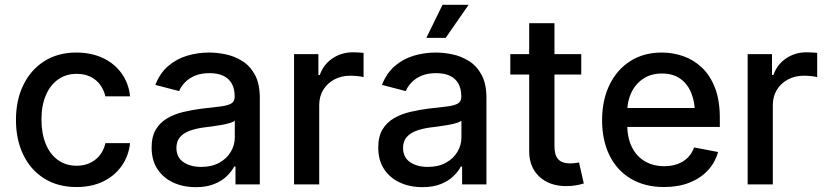

<svg xmlns="http://www.w3.org/2000/svg" viewBox="-20 -773 3467 805"><path d="M300.8 11.2Q222.2 11.2 165 -24.9Q107.9 -61 77.4 -124.5Q46.9 -188 46.9 -270Q46.9 -353.5 78.1 -417.2Q109.4 -481 166.3 -516.8Q223.1 -552.7 299.8 -552.7Q362.3 -552.7 410.9 -530Q459.5 -507.3 489.5 -465.8Q519.5 -424.3 525.4 -369.1H421.9Q416 -395 400.6 -416.5Q385.3 -438 360.4 -450.7Q335.4 -463.4 301.3 -463.4Q257.3 -463.4 224.1 -440.2Q190.9 -417 172.4 -374Q153.8 -331.1 153.8 -272.5Q153.8 -213.4 171.9 -169.4Q189.9 -125.5 223.4 -101.8Q256.8 -78.1 301.3 -78.1Q347.2 -78.1 379.6 -103.5Q412.1 -128.9 421.9 -172.9H525.4Q519.5 -119.6 490.7 -78.1Q461.9 -36.6 413.6 -12.7Q365.2 11.2 300.8 11.2Z M800.8 11.7Q748.5 11.7 706.5 -7.6Q664.6 -26.9 640.1 -64Q615.7 -101.1 615.7 -154.3Q615.7 -200.7 633.5 -230.2Q651.4 -259.8 681.6 -277.3Q711.9 -294.9 749.3 -303.7Q786.6 -312.5 825.2 -317.4Q874.5 -322.8 905 -326.7Q935.5 -330.6 949.7 -339.1Q963.9 -347.7 963.9 -366.7V-369.1Q963.9 -400.4 951.9 -422.1Q939.9 -443.8 916.5 -455.1Q893.1 -466.3 858.4 -466.3Q822.8 -466.3 797.4 -455.6Q772 -444.8 755.4 -427.5Q738.8 -410.2 731 -391.1L631.3 -417Q650.4 -466.3 685.1 -496.1Q719.7 -525.9 764.2 -539.3Q808.6 -552.7 856.9 -552.7Q889.6 -552.7 926.3 -545.2Q962.9 -537.6 995.6 -517.3Q1028.3 -497.1 1048.8 -459.5Q1069.3 -421.9 1069.3 -362.3V0H967.3V-74.7H961.9Q951.7 -54.7 931.2 -34.7Q910.6 -14.6 878.4 -1.5Q846.2 11.7 800.8 11.7ZM823.2 -73.2Q867.7 -73.2 899.2 -90.6Q930.7 -107.9 947.5 -136.2Q964.4 -164.6 964.4 -196.3V-267.1Q958.5 -261.7 942.1 -256.8Q925.8 -252 905 -248.5Q884.3 -245.1 864.7 -242.4Q845.2 -239.7 832 -238.3Q801.3 -233.9 775.9 -224.9Q750.5 -215.8 735.1 -198.5Q719.7 -181.2 719.7 -152.8Q719.7 -113.3 749 -93.3Q778.3 -73.2 823.2 -73.2Z M1212.9 0V-545.9H1314.9V-458.5H1320.8Q1335.9 -502.4 1373.8 -528.1Q1411.6 -553.7 1459.5 -553.7Q1469.2 -553.7 1482.9 -553Q1496.6 -552.2 1504.4 -551.3V-449.7Q1498 -451.7 1481.7 -453.6Q1465.3 -455.6 1448.7 -455.6Q1411.1 -455.6 1381.6 -439.7Q1352.1 -423.8 1335.2 -396.2Q1318.4 -368.7 1318.4 -332.5V0Z M1751 11.7Q1698.7 11.7 1656.7 -7.6Q1614.7 -26.9 1590.3 -64Q1565.9 -101.1 1565.9 -154.3Q1565.9 -200.7 1583.7 -230.2Q1601.6 -259.8 1631.8 -277.3Q1662.1 -294.9 1699.5 -303.7Q1736.8 -312.5 1775.4 -317.4Q1824.7 -322.8 1855.2 -326.7Q1885.7 -330.6 1899.9 -339.1Q1914.1 -347.7 1914.1 -366.7V-369.1Q1914.1 -400.4 1902.1 -422.1Q1890.1 -443.8 1866.7 -455.1Q1843.3 -466.3 1808.6 -466.3Q1772.9 -466.3 1747.6 -455.6Q1722.2 -444.8 1705.6 -427.5Q1689 -410.2 1681.2 -391.1L1581.5 -417Q1600.6 -466.3 1635.3 -496.1Q1669.9 -525.9 1714.4 -539.3Q1758.8 -552.7 1807.1 -552.7Q1839.8 -552.7 1876.5 -545.2Q1913.1 -537.6 1945.8 -517.3Q1978.5 -497.1 1999 -459.5Q2019.5 -421.9 2019.5 -362.3V0H1917.5V-74.7H1912.1Q1901.9 -54.7 1881.3 -34.7Q1860.8 -14.6 1828.6 -1.5Q1796.4 11.7 1751 11.7ZM1773.4 -73.2Q1817.9 -73.2 1849.4 -90.6Q1880.9 -107.9 1897.7 -136.2Q1914.6 -164.6 1914.6 -196.3V-267.1Q1908.7 -261.7 1892.3 -256.8Q1876 -252 1855.2 -248.5Q1834.5 -245.1 1814.9 -242.4Q1795.4 -239.7 1782.2 -238.3Q1751.5 -233.9 1726.1 -224.9Q1700.7 -215.8 1685.3 -198.5Q1669.9 -181.2 1669.9 -152.8Q1669.9 -113.3 1699.2 -93.3Q1728.5 -73.2 1773.4 -73.2ZM1767.6 -614.3 1835.4 -752.9H1944.8L1848.6 -614.3Z M2417 -545.9V-460.4H2119.6V-545.9ZM2198.7 -675.8H2304.7V-160.2Q2304.7 -122.6 2320.6 -105.2Q2336.4 -87.9 2370.6 -87.9Q2378.9 -87.9 2388.7 -88.9Q2398.4 -89.8 2407.7 -91.8L2427.7 -3.9Q2411.6 1.5 2392.6 4.4Q2373.5 7.3 2354.5 7.3Q2283.7 7.3 2241.2 -32.5Q2198.7 -72.3 2198.7 -138.7Z M2764.2 11.2Q2684.1 11.2 2625.5 -23.4Q2566.9 -58.1 2535.6 -121.3Q2504.4 -184.6 2504.4 -269Q2504.4 -353 2535.4 -417Q2566.4 -481 2622.6 -516.8Q2678.7 -552.7 2754.9 -552.7Q2801.3 -552.7 2844.7 -537.6Q2888.2 -522.5 2922.9 -489.7Q2957.5 -457 2977.8 -404.8Q2998 -352.5 2998 -278.8V-240.7H2564V-320.3H2943.4L2894 -293.9Q2894 -344.2 2878.4 -382.8Q2862.8 -421.4 2832 -443.1Q2801.3 -464.8 2755.4 -464.8Q2709.5 -464.8 2676.8 -442.9Q2644 -420.9 2627 -384.8Q2609.9 -348.6 2609.9 -305.7V-251.5Q2609.9 -195.3 2629.4 -156.2Q2648.9 -117.2 2683.8 -96.7Q2718.8 -76.2 2765.1 -76.2Q2795.4 -76.2 2820.1 -85Q2844.7 -93.8 2862.8 -111.3Q2880.9 -128.9 2890.1 -154.8L2990.7 -135.7Q2978.5 -91.8 2947.8 -58.6Q2917 -25.4 2870.4 -7.1Q2823.7 11.2 2764.2 11.2Z M3114.7 0V-545.9H3216.8V-458.5H3222.7Q3237.8 -502.4 3275.6 -528.1Q3313.5 -553.7 3361.3 -553.7Q3371.1 -553.7 3384.8 -553Q3398.4 -552.2 3406.2 -551.3V-449.7Q3399.9 -451.7 3383.5 -453.6Q3367.2 -455.6 3350.6 -455.6Q3313 -455.6 3283.4 -439.7Q3253.9 -423.8 3237.1 -396.2Q3220.2 -368.7 3220.2 -332.5V0Z"/></svg>

Font: Inter V
Style: Weight 500 Optical size 14.0
Weight: 500
Designer: Rasmus Andersson
Foundry: rsms
Version: Version 4.000;git-4fc901f